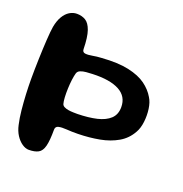

<svg xmlns="http://www.w3.org/2000/svg" viewBox="-114 -692 780 818"><g transform="rotate(20 276.0 -283.5)"><path d="M102.5 24Q88 24 72.2 13.2Q56.5 2.5 44.2 -16.5Q32 -35.5 26.5 -61Q20 -89 16.5 -124Q13 -159 11.2 -195.5Q9.5 -232 9.5 -263.5Q9.5 -305.5 11 -353.2Q12.5 -401 15 -441.8Q17.5 -482.5 21 -503.5Q26.5 -533 38 -552.2Q49.5 -571.5 65.2 -581.2Q81 -591 98.5 -591Q121 -591 138 -580.8Q155 -570.5 165 -542Q175 -513.5 176 -458.5Q176.5 -445 189.2 -443.5Q202 -442 221 -445.5Q240 -449 260 -450Q334 -455.5 383 -444.8Q432 -434 461.5 -412.5Q491 -391 507.5 -362.5Q519.5 -343.5 523.5 -314.5Q527.5 -285.5 524 -256Q520.5 -226.5 509 -206.5Q489 -170 454 -149.8Q419 -129.5 373.8 -121Q328.5 -112.5 277 -111.5Q248 -111 225 -112.8Q202 -114.5 188.5 -111.2Q175 -108 175 -93.5Q175 -44 168.5 -18.8Q162 6.5 146 15.2Q130 24 102.5 24ZM246 -190.5Q296 -191.5 333 -200.2Q370 -209 390.8 -228.5Q411.5 -248 411.5 -281.5Q411.5 -330 369.2 -352.8Q327 -375.5 248.5 -372.5Q235 -372 220 -370.8Q205 -369.5 194 -365Q183 -360.5 180 -350Q176.5 -338 174 -318.8Q171.5 -299.5 170.8 -278.5Q170 -257.5 171 -239Q172 -220.5 175 -210.5Q177 -203 185.2 -198.8Q193.5 -194.5 204.5 -192.8Q215.5 -191 226.8 -190.8Q238 -190.5 246 -190.5Z"/></g></svg>

Font: Gluten Medium
Style: Regular
Weight: 500
Designer: Tyler Finck
Foundry: Etcetera Type Company
Version: Version 1.300